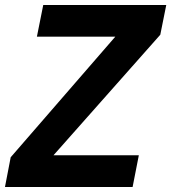

<svg xmlns="http://www.w3.org/2000/svg" viewBox="-36 -749 686 769"><path d="M6.8 -119.1 425.8 -602.1H111.8L137.2 -729H629.9L606 -609.9L178.2 -127H520L495.1 0H-16.1Z"/></svg>

Font: Hack
Style: Bold Italic
Weight: 700
Italic angle: -11°
Monospace: yes
Designer: Christopher Simpkins
Foundry: Christopher Simpkins
Version: Version 2.017; ttfautohint (v1.4.1) -l 4 -r 80 -G 350 -x 0 -